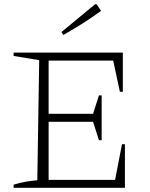

<svg xmlns="http://www.w3.org/2000/svg" viewBox="-20 -896 718 916"><path d="M562 -208H576V0H45V-15Q74 -24 102.5 -29Q131 -34 158 -36L167 -609L45 -629V-645H566V-458H552L520 -607H212V-353H424L452 -441H465V-227H452L424 -315H212V-38H529ZM282 -729 273 -743 434 -876H441L462 -844Q418 -812 373 -783.5Q328 -755 282 -729Z"/></svg>

Font: Piazzolla SC ExtraLight
Style: Regular
Weight: 200
Designer: Juan Pablo del Peral
Foundry: Huerta Tipografica
Version: Version 1.330